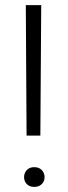

<svg xmlns="http://www.w3.org/2000/svg" viewBox="-20 -731 266 755"><path d="M138.7 -197.8H84.5L81.5 -710.9H142.1ZM74.7 -34.2Q74.7 -50.8 85.4 -62.3Q96.2 -73.7 114.7 -73.7Q133.3 -73.7 144.3 -62.3Q155.3 -50.8 155.3 -34.2Q155.3 -18.1 144.3 -7.1Q133.3 3.9 114.7 3.9Q96.2 3.9 85.4 -7.1Q74.7 -18.1 74.7 -34.2Z"/></svg>

Font: Roboto-Light
Style: Regular
Weight: 300
Designer: Google
Version: Version 2.137; 2017